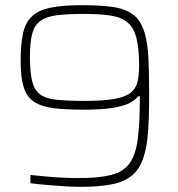

<svg xmlns="http://www.w3.org/2000/svg" viewBox="-20 -716 688 744"><path d="M291 8Q266 8 233 6Q200 4 165 1Q130 -2 98 -6V-38Q127 -35 159.5 -32Q192 -29 224.5 -27.5Q257 -26 283 -26Q363 -26 410.5 -38Q458 -50 482 -83Q506 -116 514 -178.5Q522 -241 522 -343H516Q505 -329 482.5 -317Q460 -305 417 -298Q374 -291 301 -291Q233 -291 186.5 -297Q140 -303 112 -321.5Q84 -340 72 -377.5Q60 -415 60 -478Q60 -543 69 -585.5Q78 -628 103 -652Q128 -676 175 -686Q222 -696 298 -696Q368 -696 417 -689Q466 -682 496.5 -659Q527 -636 541 -587Q552 -549 555 -492Q558 -435 558 -354Q558 -300 556.5 -255Q555 -210 550.5 -174Q546 -138 537 -109Q522 -61 491.5 -36Q461 -11 412 -1.5Q363 8 291 8ZM306 -325Q379 -325 422 -332.5Q465 -340 485.5 -356Q506 -372 512.5 -397.5Q519 -423 519 -460Q519 -527 509 -567.5Q499 -608 475 -628.5Q451 -649 410 -655.5Q369 -662 306 -662Q242 -662 201 -657Q160 -652 137 -635.5Q114 -619 105 -586Q96 -553 96 -497Q96 -436 104.5 -401.5Q113 -367 135 -350.5Q157 -334 198.5 -329.5Q240 -325 306 -325Z"/></svg>

Font: Saira Thin
Style: Regular
Weight: 100
Designer: Hector Gatti with collaboration of the Omnibus-Type team
Foundry: Omnibus-Type
Version: Version 1.101